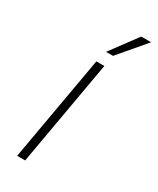

<svg xmlns="http://www.w3.org/2000/svg" viewBox="-178 -736 650 791"><g transform="rotate(30 147.0 -340.5)"><path d="M138 -500H176L88 0H50ZM247 -681H294L186 -554H153Z"/></g></svg>

Font: Sarabun Thin
Style: Italic
Weight: 250
Italic angle: -10°
Designer: Suppakit Chalermlarp | Katatrad Co.,Ltd.
Foundry: Cadson Demak Co.,Ltd.
Version: Version 1.000; ttfautohint (v1.6)